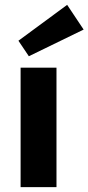

<svg xmlns="http://www.w3.org/2000/svg" viewBox="-20 -772 365 792"><path d="M325 -650 99 -540 56 -604 257 -752ZM213 0H65V-493H213Z"/></svg>

Font: Exo 2.0
Style: Bold
Weight: 700
Designer: Natanael Gama
Version: Version 1.001;PS 001.001;hotconv 1.0.70;makeotf.lib2.5.58329